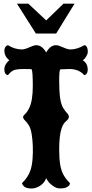

<svg xmlns="http://www.w3.org/2000/svg" viewBox="-20 -1011 503 1055"><path d="M308.6 24.4Q290.5 24.4 270.8 10.3Q251 -3.9 242.2 -17.6L233.9 -31.7Q220.2 2.9 183.6 18.6Q164.1 26.4 142.8 24.2Q121.6 22 113.3 14.2Q102.5 4.9 101.1 -4.9Q134.3 -36.6 147.5 -75.7Q156.2 -102.1 158.9 -137.9Q161.6 -173.8 160.2 -209Q158.7 -244.1 154.8 -269Q149.4 -305.7 137.9 -323.2Q126.5 -340.8 116.7 -349.9Q106.9 -358.9 106.9 -369.1Q106.9 -373 112.3 -378.4Q117.7 -383.3 125.7 -393.1Q133.8 -402.8 141.6 -419.9Q160.2 -460 160.2 -538.1Q160.2 -616.2 154.3 -629.9Q154.3 -631.8 111.3 -631.8Q68.4 -631.8 52.7 -623.8Q37.1 -615.7 23.4 -597.7Q3.9 -602.5 3.9 -629.9Q3.9 -657.2 31.2 -680.2Q14.6 -692.4 8.1 -710Q1.5 -727.5 5.4 -742.9Q9.3 -758.3 23.4 -762.7Q61.5 -739.3 100.1 -739.3Q115.7 -739.3 141.1 -751Q167 -762.7 179.2 -762.7Q210.4 -762.7 233.9 -722.7Q256.3 -762.7 287.6 -762.7Q300.8 -762.7 326.2 -751Q352.1 -739.3 366.7 -739.3Q403.8 -739.3 443.4 -762.7Q455.1 -762.7 460.4 -744.1Q462.4 -738.3 462.4 -726.6Q462.4 -715.8 455.1 -703.1Q443.8 -684.1 434.6 -680.2Q456.5 -666.5 460.7 -642.6Q464.8 -618.7 456.1 -606Q451.7 -600.1 443.4 -597.7Q413.6 -631.8 361.3 -631.8L311 -629.9Q305.2 -624 305.2 -565.4Q305.2 -508.3 310.5 -471.7Q315.9 -436 327.4 -417.5Q338.9 -398.9 348.6 -389.2Q358.4 -379.4 358.4 -369.6Q358.4 -357.4 343 -345Q327.6 -332.5 318.8 -306.6Q305.2 -267.1 305.2 -190.4Q305.2 -139.6 310.8 -106.2Q316.4 -72.8 329.3 -49.6Q342.3 -26.4 364.3 -4.9Q364.3 12.7 336.9 21.5Q326.7 24.4 308.6 24.4ZM177.2 -826.7 73.2 -990.7H135.7L233.9 -898.9L328.6 -990.7H389.6L288.6 -826.7Z"/></svg>

Font: Sancreek
Style: Regular
Weight: 400
Designer: Vernon Adams
Foundry: Vernon Adams
Version: Version 1.100; ttfautohint (v1.8.4.7-5d5b)